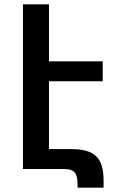

<svg xmlns="http://www.w3.org/2000/svg" viewBox="-20 -780 539 886"><path d="M338 75V86H458V54C458 -52 417 -92 308 -92H206V-405H454V-497H206V-760H86V0H276C325 0 338 20 338 75Z"/></svg>

Font: Noto Sans Armenian Semi
Style: Regular
Weight: 600
Designer: Monotype Design Team
Foundry: Monotype Imaging Inc.
Version: Version 1.901